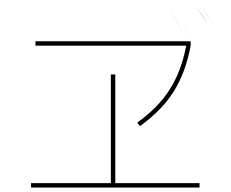

<svg xmlns="http://www.w3.org/2000/svg" viewBox="-20 -866 1040 866"><path d="M868 -834 884 -846 885 -844Q886 -842 887 -842Q886 -842 885 -844L884 -846L868 -834Q904 -781 954 -694Q920 -754 868 -834ZM140 -660V-680H830Q795 -742 747 -814L755 -820L747 -814Q788 -754 830 -680H840V-666L847 -670L840 -666V-660Q817 -538 763 -452.5Q709 -367 611 -297L599 -313Q693 -380 745.5 -462.5Q798 -545 820 -660ZM500 -40H880V-20H120V-40H480V-530H500ZM763 -826Q776 -808 779 -803Q776 -808 763 -826ZM763 -826 755 -820ZM779 -803Q804 -765 848 -688Q809 -757 779 -803ZM848 -688Q849 -686 852 -681.5Q855 -677 856 -675Q855 -677 852 -681.5Q849 -686 848 -688ZM856 -675 847 -670ZM887 -842Q930 -779 979 -691Q940 -762 887 -842ZM979 -691 970 -686ZM970 -686 961 -681Q960 -683 957.5 -687.5Q955 -692 954 -694Q955 -692 957.5 -687.5Q960 -683 961 -681Z"/></svg>

Font: M PLUS 1p Thin
Style: Regular
Weight: 250
Version: Version 1.062